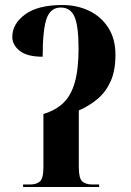

<svg xmlns="http://www.w3.org/2000/svg" viewBox="-20 -745 523 765"><path d="M72 0V-10H101Q125 -10 139 -22Q153 -34 153 -79V-291Q201 -305 232 -334.5Q263 -364 278 -416.5Q293 -469 293 -551Q293 -641 277 -678Q261 -715 222 -715Q181 -715 165.5 -670.5Q150 -626 150 -519Q88 -519 58.5 -542.5Q29 -566 29 -598Q29 -650 80 -687.5Q131 -725 228 -725Q287 -725 335 -702Q383 -679 411.5 -634.5Q440 -590 440 -527Q440 -464 421 -421.5Q402 -379 369 -351Q336 -323 294 -305V-79Q294 -34 308 -22Q322 -10 347 -10H375V0Z"/></svg>

Font: Noto Serif Display Condensed
Style: Bold
Weight: 700
Width: 3
Designer: Monotype Design Team
Foundry: Monotype Imaging Inc.
Version: Version 2.009